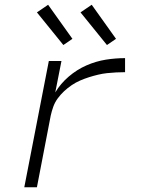

<svg xmlns="http://www.w3.org/2000/svg" viewBox="-20 -786 590 806"><path d="M82 0 185 -530H238L212 -398Q234 -435 268.5 -464.5Q303 -494 343 -511.5Q383 -529 424 -535.5Q465 -542 505 -542V-483Q487 -483 467.5 -482Q448 -481 429.5 -479Q411 -477 392 -472.5Q373 -468 354 -462Q335 -456 316.5 -448Q298 -440 281 -428.5Q264 -417 249 -403Q234 -389 222 -372.5Q210 -356 203.5 -337.5Q197 -319 193 -301L135 0ZM429 -597 318 -734 365 -766 467 -623ZM246 -597 135 -734 182 -766 284 -623Z"/></svg>

Font: Lode Dark
Style: Italic
Weight: 400
Italic angle: -11°
Monospace: yes
Designer: Belleve Invis
Foundry: Belleve Invis
Version: Version 29.2.0; ttfautohint (v1.8.3)